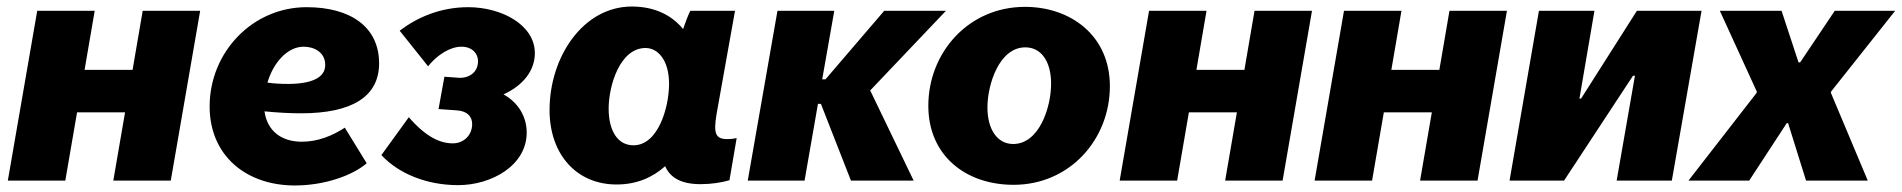

<svg xmlns="http://www.w3.org/2000/svg" viewBox="-20 -553 5824 588"><path d="M417 -520 386 -339H239L270 -520H94L4 0H180L216 -209H363L327 0H503L593 -520Z M883 15C973 15 1059 -15 1103 -53L1036 -162C999 -138 955 -119 904 -119C845 -119 799 -149 790 -212C831 -208 868 -206 902 -206C1058 -206 1141 -257 1141 -359C1141 -471 1053 -531 919 -531C753 -531 622 -393 622 -227C622 -77 733 15 883 15ZM799 -300C817 -361 860 -410 910 -410C942 -410 976 -393 976 -354C976 -315 934 -296 862 -296C841 -296 820 -297 799 -300Z M1383 14C1485 14 1593 -46 1593 -147C1593 -196 1567 -239 1522 -264C1582 -291 1618 -337 1618 -390C1618 -477 1516 -531 1414 -531C1329 -531 1258 -500 1204 -459L1291 -350C1318 -384 1358 -410 1393 -410C1427 -410 1444 -388 1444 -366C1444 -329 1413 -312 1382 -315L1341 -318L1323 -219L1379 -215C1411 -213 1426 -196 1426 -173C1426 -139 1400 -114 1367 -114C1328 -114 1285 -133 1232 -194L1148 -78C1201 -21 1287 14 1383 14Z M2126 11C2158 11 2190 6 2214 -1L2236 -130C2227 -128 2217 -127 2207 -127C2171 -127 2165 -145 2174 -201L2231 -520H2094C2087 -506 2079 -484 2072 -464C2037 -507 1984 -533 1915 -533C1766 -533 1663 -379 1663 -216C1663 -80 1746 12 1868 12C1929 12 1978 -9 2017 -44C2033 -8 2067 11 2126 11ZM1957 -406C1994 -406 2029 -370 2029 -296C2029 -225 1996 -108 1920 -108C1872 -108 1844 -152 1844 -220C1844 -292 1879 -406 1957 -406Z M2270 0H2444L2485 -235H2494L2586 0H2778L2645 -276L2877 -520H2688L2508 -310H2498L2535 -520H2361Z M3084 13C3257 13 3379 -127 3379 -289C3379 -445 3258 -532 3119 -532C2946 -532 2823 -392 2823 -229C2823 -76 2938 13 3084 13ZM3083 -112C3034 -112 3004 -157 3004 -224C3004 -294 3040 -408 3120 -408C3170 -408 3199 -363 3199 -297C3199 -223 3162 -112 3083 -112Z M3822 -520 3791 -339H3644L3675 -520H3499L3409 0H3585L3621 -209H3768L3732 0H3908L3998 -520Z M4419 -520 4388 -339H4241L4272 -520H4096L4006 0H4182L4218 -209H4365L4329 0H4505L4595 -520Z M4603 0H4770L4981 -321H4987L4931 0H5100L5191 -520H4993L4822 -251H4817L4863 -520H4693Z M5151 0H5337L5452 -176H5456L5511 0H5700L5587 -269L5588 -273L5784 -520H5599L5493 -362H5488L5436 -520H5247L5360 -273V-269Z"/></svg>

Font: Fixel Text 20240404 ExtraBold
Style: Italic
Weight: 800
Width: 4
Italic angle: -10°
Designer: AlfaBravo + MacPaw
Foundry: Kyrylo Tkachov, Marchela Mozhyna, Serhii Makarenko, Maria Weinstein, Zakhar Kryvoshyya
Version: Version 1.211;Glyphs 3.2 (3225)